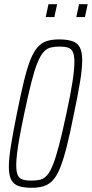

<svg xmlns="http://www.w3.org/2000/svg" viewBox="-20 -883 436 911"><path d="M131 8Q93 8 69 0Q45 -8 33.5 -29.5Q22 -51 22 -91Q22 -131 32 -193Q42 -255 60 -344Q78 -434 93 -496Q108 -558 123.5 -597.5Q139 -637 158 -658.5Q177 -680 201.5 -688Q226 -696 260 -696Q298 -696 322.5 -688Q347 -680 358.5 -658.5Q370 -637 370 -597Q370 -557 360 -495.5Q350 -434 331 -344Q313 -253 297.5 -191Q282 -129 266.5 -89.5Q251 -50 232 -29Q213 -8 188.5 0Q164 8 131 8ZM129 -26Q153 -26 171 -30.5Q189 -35 203.5 -51.5Q218 -68 231.5 -102Q245 -136 260.5 -195Q276 -254 295 -344Q315 -436 324 -495Q333 -554 333 -588Q333 -622 325 -637.5Q317 -653 301.5 -657.5Q286 -662 263 -662Q239 -662 220.5 -657.5Q202 -653 187 -636.5Q172 -620 158 -586Q144 -552 129 -493Q114 -434 95 -344Q82 -282 73.5 -235.5Q65 -189 61 -155.5Q57 -122 57 -99Q57 -66 65 -50.5Q73 -35 89.5 -30.5Q106 -26 129 -26ZM342 -802 355 -863H396L383 -802ZM197 -802 210 -863H251L238 -802Z"/></svg>

Font: Saira UltraCondensed Thin
Style: Italic
Weight: 250
Width: 1
Italic angle: -12°
Designer: Hector Gatti with collaboration of the Omnibus-Type team
Foundry: Omnibus-Type
Version: Version 1.101